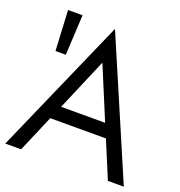

<svg xmlns="http://www.w3.org/2000/svg" viewBox="-128 -815 863 923"><g transform="rotate(20 303.0 -353.5)"><path d="M0 0 307.1 -698.2 606.4 0H524.9L446.3 -188.5H161.6L81.1 0ZM191.9 -257.8H417L305.7 -524.9ZM64 -706.5H138.2L127.4 -500.5H74.7Z"/></g></svg>

Font: NMS Futura Pro Book
Style: Regular
Weight: 400
Designer: Blend3rman
Version: Version 0.1